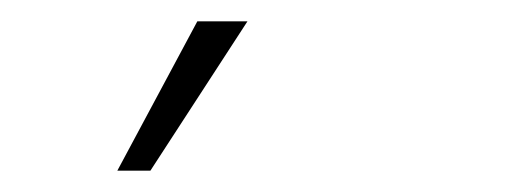

<svg xmlns="http://www.w3.org/2000/svg" viewBox="-20 23 480 180"><path d="M90 183 165 43H212L121 183Z"/></svg>

Font: REM Thin
Style: Italic
Weight: 250
Italic angle: -11°
Designer: Octavio Pardo
Foundry: Ashler Design
Version: Version 1.005;gftools[0.9.28]